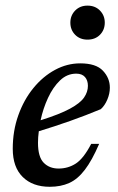

<svg xmlns="http://www.w3.org/2000/svg" viewBox="-20 -670 429 700"><path d="M341.5 -145.5Q315.5 -85 289.2 -50.8Q263 -16.5 232.2 -2.8Q201.5 11 161.5 11Q99 11 62.8 -24.8Q26.5 -60.5 26.5 -127.5Q26.5 -193 46.8 -249.8Q67 -306.5 101.8 -349Q136.5 -391.5 180.5 -415.2Q224.5 -439 272.5 -439Q330 -439 355.2 -412.2Q380.5 -385.5 380.5 -350.5Q380.5 -328.5 371.2 -306.8Q362 -285 347.5 -272Q293.5 -249.5 236.2 -229.2Q179 -209 121.5 -191.5Q118.5 -169.5 118.5 -149.5Q118.5 -98 139.2 -76.8Q160 -55.5 193.5 -55.5Q228.5 -55.5 256.8 -74Q285 -92.5 312.5 -145.5ZM258 -401.5Q224.5 -401.5 198.8 -376.8Q173 -352 155 -313Q137 -274 128 -231.5Q198 -253.5 235.2 -273.8Q272.5 -294 286.5 -314.5Q300.5 -335 300.5 -357Q300.5 -377 289.8 -389.2Q279 -401.5 258 -401.5ZM299 -525.5Q271.5 -525.5 254 -543.2Q236.5 -561 236.5 -587.5Q236.5 -613.5 254 -631.5Q271.5 -649.5 299 -649.5Q327 -649.5 344.5 -631.5Q362 -613.5 362 -587.5Q362 -561 344.5 -543.2Q327 -525.5 299 -525.5Z"/></svg>

Font: Newsreader Text Medium
Style: Italic
Weight: 500
Italic angle: -17°
Designer: Hugues Gentile
Foundry: Production Type
Version: Version 1.001